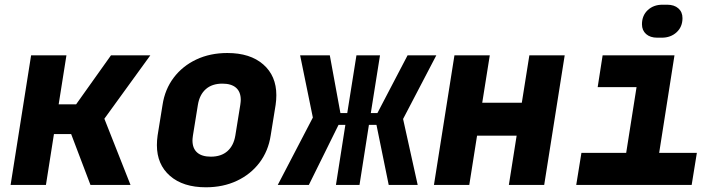

<svg xmlns="http://www.w3.org/2000/svg" viewBox="-20 -785 3040 815"><path d="M175 0H25L112 -550H262L229 -342H303L451 -550H618L423 -281L534 0H364L282 -216H209Z M646 -169Q646 -189 649 -210L670 -340Q680 -406 717.5 -455.5Q755 -505 813.5 -532.5Q872 -560 945 -560Q1042 -560 1097.5 -511.5Q1153 -463 1153 -381Q1153 -361 1150 -340L1129 -210Q1119 -144 1081.5 -94.5Q1044 -45 985.5 -17.5Q927 10 854 10Q757 10 701.5 -38.5Q646 -87 646 -169ZM979 -210 1000 -340Q1002 -354 1002 -361Q1002 -395 982 -412.5Q962 -430 924 -430Q880 -430 853.5 -406.5Q827 -383 820 -340L799 -210Q797 -196 797 -189Q797 -155 817 -137.5Q837 -120 875 -120Q919 -120 945.5 -143.5Q972 -167 979 -210Z M1291 0H1159L1308 -286L1254 -550H1380L1425 -305H1454L1493 -550H1593L1554 -305H1582L1710 -550H1832L1691 -280L1753 0H1630L1578 -255H1546L1506 0H1406L1446 -255H1417Z M1972 0H1822L1909 -550H2059L2027 -349H2195L2227 -550H2377L2290 0H2140L2173 -209H2005Z M2770 -625Q2740 -625 2722.5 -640.5Q2705 -656 2705 -682Q2705 -719 2729.5 -742Q2754 -765 2792 -765H2812Q2842 -765 2859.5 -749.5Q2877 -734 2877 -708Q2877 -671 2852 -648Q2827 -625 2789 -625ZM2916 0H2426L2448 -136H2638L2682 -415H2517L2538 -550H2843L2778 -136H2938Z"/></svg>

Font: JetBrains Mono Extra Bold
Style: Italic
Weight: 800
Italic angle: -9°
Monospace: yes
Designer: Philipp Nurullin, Konstantin Bulenkov
Foundry: JetBrains
Version: 2.002